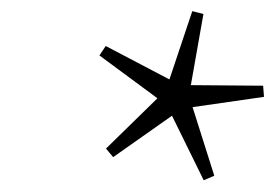

<svg xmlns="http://www.w3.org/2000/svg" viewBox="-20 -698 482 336"><path d="M355 -390.5 336.5 -382.5 281 -495.5 178 -423 165.5 -438 255.5 -526 154 -601 165 -617.5 276.5 -559 316.5 -678.5 336 -673.5 314 -549 440.5 -548 442 -528.5 317 -510.5Z"/></svg>

Font: Newsreader 24pt Light
Style: Italic
Weight: 300
Italic angle: -17°
Designer: Hugues Gentile
Foundry: Production Type
Version: Version 1.003